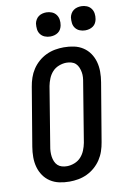

<svg xmlns="http://www.w3.org/2000/svg" viewBox="-103 -1014 716 1082"><g transform="rotate(-10 255.0 -473.0)"><path d="M205 8Q175 8 147 2Q119 -4 96 -19Q73 -34 57.5 -56.5Q42 -79 34.5 -106Q27 -133 27 -162.5Q27 -192 32 -222L88 -556Q92 -581 100.5 -606Q109 -631 123.5 -653Q138 -675 158.5 -693Q179 -711 203.5 -722.5Q228 -734 253.5 -738.5Q279 -743 304 -743Q334 -743 362 -737Q390 -731 413 -716Q436 -701 451.5 -678.5Q467 -656 474.5 -629Q482 -602 482 -572.5Q482 -543 477 -513L421 -179Q417 -154 408.5 -129Q400 -104 385.5 -82Q371 -60 350.5 -42Q330 -24 305.5 -12.5Q281 -1 255.5 3.5Q230 8 205 8ZM206 -80Q227 -80 249 -88.5Q271 -97 286 -113.5Q301 -130 309.5 -151Q318 -172 322 -193L377 -528Q380 -543 381 -558Q382 -573 379.5 -587Q377 -601 371.5 -614.5Q366 -628 356 -637.5Q346 -647 332 -651Q318 -655 303 -655Q282 -655 260 -646.5Q238 -638 223 -621.5Q208 -605 199.5 -584Q191 -563 187 -542L132 -207Q129 -192 128.5 -177Q128 -162 130 -148Q132 -134 137.5 -120.5Q143 -107 153 -97.5Q163 -88 177 -84Q191 -80 206 -80ZM440 -816Q424 -816 409 -822Q394 -828 384.5 -840.5Q375 -853 373 -869Q371 -885 373 -902Q375 -913 381 -923.5Q387 -934 396.5 -941Q406 -948 417.5 -951Q429 -954 441 -954Q457 -954 472 -948Q487 -942 496.5 -929.5Q506 -917 508.5 -901Q511 -885 508 -868Q506 -857 500.5 -846.5Q495 -836 485 -829Q475 -822 463.5 -819Q452 -816 440 -816ZM240 -816Q224 -816 209 -822Q194 -828 184.5 -840.5Q175 -853 173 -869Q171 -885 173 -902Q175 -913 181 -923.5Q187 -934 196.5 -941Q206 -948 217.5 -951Q229 -954 241 -954Q257 -954 272 -948Q287 -942 296.5 -929.5Q306 -917 308.5 -901Q311 -885 308 -868Q306 -857 300.5 -846.5Q295 -836 285 -829Q275 -822 263.5 -819Q252 -816 240 -816Z"/></g></svg>

Font: Iosevka SS18 Semibold
Style: Italic
Weight: 600
Italic angle: -9°
Monospace: yes
Designer: Belleve Invis
Foundry: Belleve Invis
Version: Version 25.1.1; ttfautohint (v1.8.4)